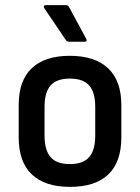

<svg xmlns="http://www.w3.org/2000/svg" viewBox="-20 -719 547 750"><path d="M253 11Q156 11 104.5 -37.5Q53 -86 53 -183V-308Q53 -404 104 -452.5Q155 -501 253 -501Q350 -501 402 -452.5Q454 -404 454 -308V-183Q454 -86 403 -37.5Q352 11 253 11ZM253 -78Q305 -78 328.5 -105.5Q352 -133 352 -189V-302Q352 -358 328.5 -385Q305 -412 253 -412Q201 -412 177.5 -385Q154 -358 154 -302V-189Q154 -133 177.5 -105.5Q201 -78 253 -78ZM250 -556Q241 -556 237 -563L153 -687Q150 -691 151.5 -695Q153 -699 158 -699H237Q246 -699 250 -691L317 -567Q322 -556 311 -556Z"/></svg>

Font: Sofia Sans Extra Cond
Style: Bold
Weight: 700
Width: 1
Designer: Botio Nikoltchev, Ani Petrova
Foundry: lettersoup
Version: Version 4.100; ttfautohint (v1.8.3)